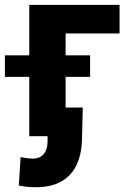

<svg xmlns="http://www.w3.org/2000/svg" viewBox="-61 -566 544 798"><path d="M435.9 -545.9V-426.8H211.7V0H60.7V-545.9ZM-40.6 -246.5V-335.9H313.5V-246.5ZM90.2 212.1Q70.9 212.1 53.5 210.5Q36 209 17.2 205.3L24.6 87.1Q33.1 89.1 48.6 91.1Q64.1 93.2 75.4 93.2Q104.6 93.2 120.7 74.1Q136.7 55.1 136.7 21.5V0H87.1V-119.1H283L279.8 12.7Q277.4 110.5 228.7 161.3Q180 212.1 90.2 212.1Z"/></svg>

Font: GitLab Sans
Style: Regular
Weight: 400
Designer: Rasmus Andersson
Foundry: Modifications by GitLab B.V., manufactured by rsms
Version: Version 4.000;git-c8fb6b7